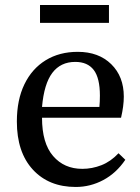

<svg xmlns="http://www.w3.org/2000/svg" viewBox="-20 -729 556 763"><path d="M281 14Q174 14 110.5 -55Q47 -124 47 -246Q47 -332 77 -394Q107 -456 161.5 -489.5Q216 -523 289 -523Q372 -523 422 -474Q472 -425 472 -345Q472 -308 461 -261H147Q147 -160 191 -109Q235 -58 307 -58Q346 -58 383 -72.5Q420 -87 451 -120L478 -94Q442 -41 390.5 -13.5Q339 14 281 14ZM147 -304H375Q377 -324 377 -349Q377 -419 352.5 -451Q328 -483 279 -483Q221 -483 188 -439.5Q155 -396 147 -304ZM139 -638V-709H413V-638Z"/></svg>

Font: Literata 36pt
Style: Regular
Weight: 400
Designer: Latin by Veronika Burian and Jose Scaglione. Greek by Irene Vlachou. Cyrillic by Vera Evstafieva.
Foundry: TypeTogether
Version: Version 3.002